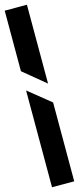

<svg xmlns="http://www.w3.org/2000/svg" viewBox="-146 -757 412 1002"><g transform="rotate(-15 60.0 -256.0)"><path d="M0 -406 120 -307V-733H0ZM120 -205 0 -302V221H120Z"/></g></svg>

Font: Sinistre
Style: Bold
Weight: 700
Designer: Jules Durand
Foundry: Collletttivo
Version: Version 69.420;Glyphs 3.2 (3217)